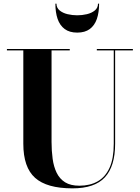

<svg xmlns="http://www.w3.org/2000/svg" viewBox="-20 -1019 768 1054"><path d="M709.5 -750V-742.5H612V-230Q612 -106.5 556 -45.8Q500 15 378 15Q237 15 172.5 -42.8Q108 -100.5 108 -230V-742.5H18V-750H363V-742.5H263V-240Q263 -190.5 269 -147Q275 -103.5 291.2 -70.2Q307.5 -37 337.5 -18.2Q367.5 0.5 416 0.5Q474 0.5 516.2 -23.5Q558.5 -47.5 581.5 -98.2Q604.5 -149 604.5 -230V-742.5H511.5V-750ZM404 -840Q361.5 -840 335 -859.8Q308.5 -879.5 296.2 -915.2Q284 -951 284 -999H290Q290 -976 307.2 -961.8Q324.5 -947.5 350.8 -941.2Q377 -935 404 -935Q431 -935 457.2 -941.2Q483.5 -947.5 500.8 -961.8Q518 -976 518 -999H524Q524 -951 511.8 -915.2Q499.5 -879.5 473 -859.8Q446.5 -840 404 -840Z"/></svg>

Font: Bodoni Moda 28pt
Style: Bold
Weight: 700
Designer: Owen Earl
Foundry: indestructible type
Version: Version 2.005